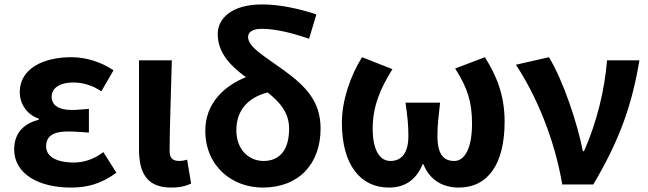

<svg xmlns="http://www.w3.org/2000/svg" viewBox="-20 -832 2924 866"><path d="M299 14C371 14 434 -1 505 -53L446 -146C401 -111 353 -99 314 -99C232 -99 188 -127 188 -172C188 -218 220 -239 287 -239C317 -239 349 -236 381 -234V-341C355 -339 328 -336 305 -336C243 -336 213 -358 213 -396C213 -436 252 -460 309 -460C354 -460 398 -447 437 -420L492 -515C437 -552 369 -574 302 -574C179 -574 69 -525 69 -416C69 -369 97 -316 155 -297V-292C89 -275 44 -234 44 -158C44 -46 157 14 299 14Z M752 14C796 14 820 6 842 -4L824 -112C812 -108 799 -106 790 -106C760 -106 745 -117 745 -152C745 -257 752 -423 755 -560H607V-159C607 -54 641 14 752 14Z M1169 -106C1103 -106 1046 -156 1046 -245C1046 -336 1101 -393 1187 -415C1242 -372 1284 -324 1284 -252C1284 -154 1240 -106 1169 -106ZM1407 -767C1326 -794 1239 -812 1162 -812C1025 -812 962 -749 962 -678C962 -592 1023 -532 1089 -484C990 -444 906 -365 906 -243C906 -82 1027 14 1165 14C1329 14 1426 -94 1426 -252C1426 -376 1358 -444 1259 -516C1174 -578 1099 -619 1099 -665C1099 -686 1117 -702 1161 -702C1218 -702 1291 -686 1374 -657Z M1734 14C1800 14 1855 -15 1886 -91H1890C1920 -15 1983 14 2049 14C2181 14 2256 -92 2256 -283C2256 -403 2220 -490 2167 -574L2033 -523C2090 -433 2109 -371 2109 -274C2109 -163 2076 -106 2029 -106C1982 -106 1953 -134 1953 -219C1953 -270 1958 -305 1965 -369H1809C1818 -305 1822 -270 1822 -219C1822 -140 1790 -106 1741 -106C1689 -106 1661 -162 1661 -251C1661 -350 1693 -429 1750 -520L1613 -574C1561 -491 1522 -379 1522 -279C1522 -88 1606 14 1734 14Z M2516 0H2656C2777 -204 2831 -362 2864 -560H2718C2707 -425 2672 -280 2614 -150H2609C2584 -277 2521 -467 2456 -574L2307 -540C2398 -402 2481 -207 2516 0Z"/></svg>

Font: Noto Sans CJK JP Bold
Style: Regular
Weight: 700
Designer: Ryoko NISHIZUKA (kana & ideographs); Paul D. Hunt (Latin, Greek & Cyrillic); Wenlong ZHANG (bopomofo); Sandoll Communica
Foundry: Adobe Systems Incorporated
Version: Version 1.004;PS 1.004;hotconv 1.0.82;makeotf.lib2.5.63406